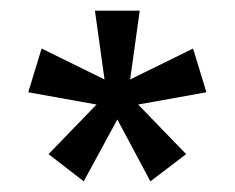

<svg xmlns="http://www.w3.org/2000/svg" viewBox="-20 -717 440 360"><path d="M71 -428 161 -521 33 -544 58 -626 176 -568 158 -697H242L224 -568L342 -626L367 -544L239 -521L329 -428L262 -377L200 -493L137 -377Z"/></svg>

Font: Hanken Grotesk ExtraBold
Style: Regular
Weight: 800
Designer: Alfredo Marco Pradil
Foundry: Hanken Design Co.
Version: Version 3.014